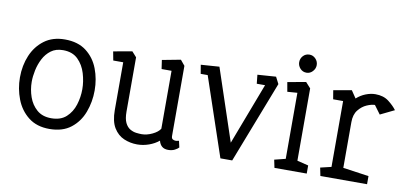

<svg xmlns="http://www.w3.org/2000/svg" viewBox="-62 -825 2178 1025"><g transform="rotate(10 1026.5 -312.0)"><path d="M244 4Q175 4 130 -31.5Q85 -67 63.5 -123Q42 -179 42 -240Q42 -305 65 -359.5Q88 -414 133 -447.5Q178 -481 244 -481Q315 -481 360 -446.5Q405 -412 426 -357Q447 -302 447 -240Q447 -178 426 -122Q405 -66 360 -31Q315 4 244 4ZM244 -54Q295 -54 325 -81.5Q355 -109 368 -150.5Q381 -192 381 -235Q381 -277 368 -320.5Q355 -364 325 -393.5Q295 -423 244 -423Q205 -423 179 -403.5Q153 -384 137.5 -354Q122 -324 115 -290.5Q108 -257 108 -228Q108 -186 122 -146Q136 -106 166 -80Q196 -54 244 -54Z M720 4Q682 4 648 -10.5Q614 -25 592.5 -60Q571 -95 571 -156V-415H517L508 -463L609 -481L634 -453V-159Q634 -120 644.5 -98.5Q655 -77 671.5 -67.5Q688 -58 705 -56Q722 -54 734 -54Q762 -54 791.5 -68Q821 -82 833 -101V-415H779L772 -463L872 -482L896 -453V-73Q896 -60 903 -55.5Q910 -51 919 -51Q925 -51 930 -52.5Q935 -54 937 -54L945 -19Q939 -12 924 -4Q909 4 888 4Q867 4 854.5 -6.5Q842 -17 837 -37Q814 -18 783 -7Q752 4 720 4Z M1171 0 1027 -426H989L981 -474L1081 -481L1211 -92L1338 -426H1293L1288 -474L1388 -481L1407 -444L1235 0Z M1464 0 1455 -43 1515 -58V-416L1461 -412L1452 -463L1551 -481L1578 -451V-59L1639 -44V0ZM1544 -530Q1523 -530 1509.5 -545Q1496 -560 1496 -579Q1496 -599 1509.5 -613.5Q1523 -628 1544 -628Q1563 -628 1577 -613.5Q1591 -599 1591 -579Q1591 -560 1577 -545Q1563 -530 1544 -530Z M1713 0 1704 -44 1763 -58V-415H1709L1701 -463L1799 -480L1826 -440Q1848 -460 1875 -470.5Q1902 -481 1927 -481Q1971 -481 1999.5 -459Q2028 -437 2044 -415L1968 -378L1934 -424Q1916 -424 1890.5 -413Q1865 -402 1845.5 -377.5Q1826 -353 1826 -312V-64L1966 -44V0Z"/></g></svg>

Font: Kreon Light Light
Style: Regular
Weight: 300
Version: Version 2.002